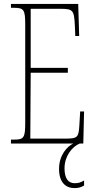

<svg xmlns="http://www.w3.org/2000/svg" viewBox="-20 -734 489 982"><path d="M36 0H355C324 14 282 59 282 130C282 200 317 228 361 228C382 228 394 224 410 215V189C392 200 380 203 362 203C330 203 310 180 310 127C310 64 349 16 388 0H406L410 -164H390L386 -94C382 -33 379 -25 314 -25H135L137 -362H327V-387H137V-689H287C355 -689 359 -682 363 -600L365 -550H385L380 -714H36V-694H53C103 -694 109 -683 109 -606V-108C109 -31 103 -20 53 -20H36Z"/></svg>

Font: Noto Serif Hebrew ExtraCondensed Thin
Style: Regular
Weight: 100
Width: 2
Designer: Monotype Design Team
Foundry: Monotype Imaging Inc.
Version: Version 2.004